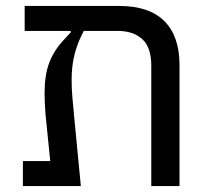

<svg xmlns="http://www.w3.org/2000/svg" viewBox="-20 -626 705 646"><path d="M57 -84H149L133 -243Q130 -280 130 -313Q130 -372 145 -413Q160 -454 192 -489L218 -517V-522H63V-606H381Q482 -606 533 -555Q584 -504 584 -407V0H489V-405Q489 -467 458.5 -494.5Q428 -522 376 -522H262L254 -506Q237 -471 229 -435.5Q221 -400 221 -356Q221 -329 223.5 -299Q226 -269 229 -239L252 0H57Z"/></svg>

Font: IBM Plex Sans Hebrew Text
Style: Regular
Weight: 450
Designer: Mike Abbink, Paul van der Laan, Pieter van Rosmalen, Yanek Iontef
Foundry: Bold Monday
Version: Version 1.2